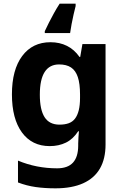

<svg xmlns="http://www.w3.org/2000/svg" viewBox="-20 -786 673 1046"><path d="M255 -556Q305 -556 345 -536Q385 -516 413 -476H417L429 -546H555V1Q555 79 524.5 132Q494 185 433 212.5Q372 240 282 240Q224 240 174.5 233Q125 226 78 208V89Q128 110 181.5 120.5Q235 131 291 131Q349 131 377.5 100Q406 69 406 7V-4Q406 -21 407.5 -39Q409 -57 410 -71H406Q378 -28 339 -9Q300 10 251 10Q154 10 99.5 -64.5Q45 -139 45 -272Q45 -406 101 -481Q157 -556 255 -556ZM302 -435Q250 -435 223.5 -394Q197 -353 197 -270Q197 -188 223 -147.5Q249 -107 304 -107Q333 -107 354 -114.5Q375 -122 388.5 -139.5Q402 -157 409 -185Q416 -213 416 -253V-271Q416 -330 404 -366Q392 -402 367 -418.5Q342 -435 302 -435ZM392 -753Q387 -734 381 -707.5Q375 -681 370 -654.5Q365 -628 362 -606H224V-616Q234 -638 246.5 -662.5Q259 -687 273.5 -713.5Q288 -740 305 -766H392Z"/></svg>

Font: Noto Sans Cham
Style: Bold
Weight: 700
Version: Version 2.002